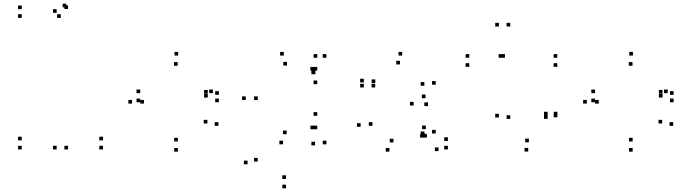

<svg xmlns="http://www.w3.org/2000/svg" viewBox="-20 -805 3760 1047"><path d="M541.5 10V-10H521.5V10ZM541.5 -39.5V-59.5H521.5V-39.5ZM98.5 -39.5V-59.5H78.5V-39.5ZM98.5 10V-10H78.5V10ZM351 -756V-776H331V-756ZM341.5 -765V-785H321.5V-765ZM98.5 -755V-775H78.5V-755ZM98.5 -707.5V-727.5H78.5V-707.5ZM311.5 -707.5V-727.5H291.5V-707.5ZM289 -735V-755H269V-735ZM289 10V-10H269V10ZM351 10V-10H331V10Z M950 22V2H930V22ZM1171 -119V-139H1151V-119ZM1111 -131.5V-151.5H1091V-131.5ZM950 -33.5V-53.5H930V-33.5ZM765 -240V-260H745V-240ZM949 -446.5V-466.5H929V-446.5ZM1113 -294.5V-314.5H1093V-294.5ZM1113 -273V-293H1093V-273ZM1141 -297V-317H1121V-297ZM744.5 -297V-317H724.5V-297ZM744.5 -247.5V-267.5H724.5V-247.5ZM1173.5 -247.5V-267.5H1153.5V-247.5ZM1173.5 -288V-308H1153.5V-288ZM951.5 -502V-522H931.5V-502ZM700 -240V-260H680V-240Z M1523.5 -18V-38H1503.5V-18ZM1693 -100V-120H1673V-100ZM1710 -100V-120H1690V-100ZM1710 -173.5V-193.5H1690V-173.5ZM1543 -73V-93H1523V-73ZM1385.5 -259.5V-279.5H1365.5V-259.5ZM1545 -447.5V-467.5H1525V-447.5ZM1710 -346V-366H1690V-346ZM1710 -420V-440H1690V-420ZM1692.5 -420V-440H1672.5V-420ZM1527.5 -502V-522H1507.5V-502ZM1320 -259.5V-279.5H1300V-259.5ZM1760 -490V-510H1740V-490ZM1710 -490V-510H1690V-490ZM1700 -400V-420H1680V-400ZM1698 -400V-420H1678V-400ZM1698 -12V-32H1678V-12ZM1539.5 171V151H1519.5V171ZM1385.5 76V56H1365.5V76ZM1330 91V71H1310V91ZM1539.5 222V202H1519.5V222ZM1760 -18V-38H1740V-18Z M1964 -355.5V-375.5H1944V-355.5ZM1964 -328V-348H1944V-328ZM2026 -328V-348H2006V-328ZM2026.5 -352V-372H2006.5V-352ZM2161 -453.5V-473.5H2141V-453.5ZM2294 -337.5V-357.5H2274V-337.5ZM2294 -68V-88H2274V-68ZM2297 -59.5V-79.5H2277V-59.5ZM2371.5 19V-1H2351.5V19ZM2422.5 10V-10H2402.5V10ZM2422.5 -36.5V-56.5H2402.5V-36.5ZM2356 -77V-97H2336V-77ZM2356 -343V-363H2336V-343ZM2173 -502V-522H2153V-502ZM2300.5 -269.5V-289.5H2280.5V-269.5ZM1946.5 -113.5V-133.5H1926.5V-113.5ZM2103.5 22V2H2083.5V22ZM2291 -54.5V-74.5H2271V-54.5ZM2308 -54.5V-74.5H2288V-54.5ZM2302 -100.5V-120.5H2282V-100.5ZM2125.5 -28.5V-48.5H2105.5V-28.5ZM2011 -119V-139H1991V-119ZM2235.5 -229.5V-249.5H2215.5V-229.5ZM2314 -226.5V-246.5H2294V-226.5Z M2860.5 21.5V1.5H2840.5V21.5ZM3019.5 -165.5V-185.5H2999.5V-165.5ZM3019.5 -175.5V-195.5H2999.5V-175.5ZM2966.5 -175.5V-195.5H2946.5V-175.5ZM2966.5 -157V-177H2946.5V-157ZM2864 -29V-49H2844V-29ZM2762.5 -156.5V-176.5H2742.5V-156.5ZM2762.5 -660.5V-680.5H2742.5V-660.5ZM2700.5 -660.5V-680.5H2680.5V-660.5ZM2700.5 -164.5V-184.5H2680.5V-164.5ZM2719 -490V-510H2699V-490ZM2539 -490V-510H2519V-490ZM2539 -440.5V-460.5H2519V-440.5ZM3019 -440.5V-460.5H2999V-440.5ZM3019 -490V-510H2999V-490ZM2733.5 -490V-510H2713.5V-490Z M3430 22V2H3410V22ZM3651 -119V-139H3631V-119ZM3591 -131.5V-151.5H3571V-131.5ZM3430 -33.5V-53.5H3410V-33.5ZM3245 -240V-260H3225V-240ZM3429 -446.5V-466.5H3409V-446.5ZM3593 -294.5V-314.5H3573V-294.5ZM3593 -273V-293H3573V-273ZM3621 -297V-317H3601V-297ZM3224.5 -297V-317H3204.5V-297ZM3224.5 -247.5V-267.5H3204.5V-247.5ZM3653.5 -247.5V-267.5H3633.5V-247.5ZM3653.5 -288V-308H3633.5V-288ZM3431.5 -502V-522H3411.5V-502ZM3180 -240V-260H3160V-240Z"/></svg>

Font: Monaspace Neon Dots Var
Style: Regular
Weight: 400
Designer: Riley Cran and the Lettermatic Team
Version: Version 1.100 (Monaspace Neon Dots)